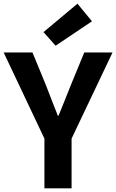

<svg xmlns="http://www.w3.org/2000/svg" viewBox="-26 -1026 633 1046"><path d="M216 -271 -6 -740H151L225 -560Q241 -518 256.5 -478.5Q272 -439 289 -396H293Q310 -439 326.5 -478.5Q343 -518 359 -560L433 -740H587L364 -271V0H216ZM211 -851 396 -1006 475 -910 277 -777Z"/></svg>

Font: SpoqaHanSans-Bold
Style: Regular
Weight: 700
Designer: [Spoqa Han Sans] Dong-huui Kim \uAE40 \uB3D9 \uD718   [Noto Sans] Ryoko NISHIZUKA \u897F \u585A \u6DBC \u5B50  (kana & i
Foundry: Spoqa (http://www.spoqa-han-sans.com)
Version: Version 2.000